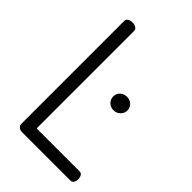

<svg xmlns="http://www.w3.org/2000/svg" viewBox="-219 -816 901 901"><g transform="rotate(45 231.5 -365.5)"><path d="M76 -26V-707Q76 -719 85.5 -725Q95 -731 109 -731Q122 -731 132 -725Q142 -719 142 -707V-61H427Q438 -61 443.5 -52.1Q449 -43.3 449 -30.6Q449 -18 443.5 -9Q438 0 427 0H106Q94 0 85 -7Q76 -14 76 -26ZM384 -421Q384 -403 370 -389.5Q356 -376 337.5 -376Q316.6 -376 303.3 -389.5Q290 -402.9 290 -420.9Q290 -440 303.3 -453Q316.6 -466 337.4 -466Q357 -466 370.5 -453.1Q384 -440.1 384 -421Z"/></g></svg>

Font: Dosis
Style: Regular
Weight: 400
Designer: Edgar Tolentino, Pablo Impallari, Igino Marini
Foundry: Edgar Tolentino, Pablo Impallari, Igino Marini
Version: Version 1.007;Glyphs 3.1.1 (3134)